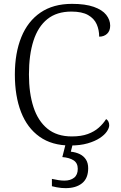

<svg xmlns="http://www.w3.org/2000/svg" viewBox="-20 -744 625 995"><path d="M344 10Q249 10 185 -35.5Q121 -81 89 -163.5Q57 -246 57 -358Q57 -469 90.5 -551.5Q124 -634 190 -679Q256 -724 353 -724Q422 -724 466 -708.5Q510 -693 530.5 -667Q551 -641 551 -611Q551 -584 535 -569Q519 -554 494 -554Q494 -589 481 -618.5Q468 -648 436.5 -666Q405 -684 350 -684Q274 -684 225.5 -645Q177 -606 153.5 -533Q130 -460 130 -358Q130 -261 153.5 -189Q177 -117 226 -77Q275 -37 352 -37Q401 -37 435 -49.5Q469 -62 492 -82.5Q515 -103 530 -127Q537 -123 541.5 -114.5Q546 -106 546 -95Q546 -81 534 -63Q522 -45 497 -28.5Q472 -12 434 -1Q396 10 344 10ZM320 231Q310 231 298 230Q286 229 273.5 226.5Q261 224 249 221V183Q267 187 283 189.5Q299 192 314 192Q345 192 364 177Q383 162 383 131Q383 101 361.5 87Q340 73 303 70L323 -9H360L347 42Q374 45 394 55Q414 65 425.5 83Q437 101 437 128Q437 180 405.5 205.5Q374 231 320 231Z"/></svg>

Font: Noto Serif Armenian Light
Style: Regular
Weight: 300
Version: Version 2.007